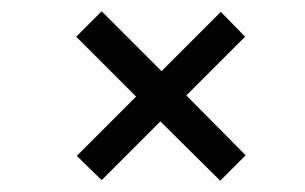

<svg xmlns="http://www.w3.org/2000/svg" viewBox="-20 -320 540 340"><path d="M264 -105 160 -1 116 -44 221 -149 115 -255 160 -300 266 -194 371 -299 414 -255 310 -151 415 -45 370 0Z"/></svg>

Font: Josefin Slab SemiBold
Style: Regular
Weight: 600
Designer: Santiago Orozco
Foundry: Typemade
Version: Version 2.000